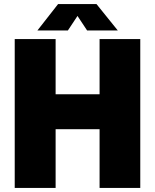

<svg xmlns="http://www.w3.org/2000/svg" viewBox="-20 -919 760 939"><path d="M52 -728H252V-458H467V-728H666V0H467V-287H252V0H52ZM163 -770 264 -899H452L556 -770H406L359 -841L312 -770Z"/></svg>

Font: Murecho Black
Style: Regular
Weight: 900
Designer: Neil Summerour
Foundry: Positype
Version: Version 1.010; ttfautohint (v1.8.3)